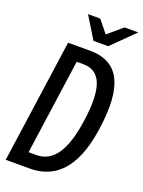

<svg xmlns="http://www.w3.org/2000/svg" viewBox="-184 -1068 881 1181"><g transform="rotate(20 257.0 -477.5)"><path d="M363 -842 508 -985H418L324 -905L259 -985H179L267 -842ZM166 30C365 30 459 -123 489 -365C522 -617 472 -778 267 -778H124L10 30ZM256 -686C372 -686 413 -585 381 -362C354 -169 292 -62 178 -62H126L214 -686Z"/></g></svg>

Font: Smiley Sans Oblique
Style: Regular
Weight: 400
Italic angle: -8°
Designer: oooooohmygosh, Nagisa Chen, Janine Sui, Heda Shi, Jian Li
Foundry: atelierAnchor
Version: Version 2.0.1